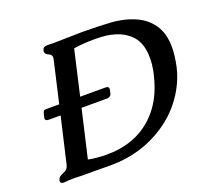

<svg xmlns="http://www.w3.org/2000/svg" viewBox="-122 -850 1097 1014"><g transform="rotate(-20 426.5 -343.0)"><path d="M277.3 -696.8 431.2 -699.7Q438 -699.7 444.8 -699.7Q513.7 -699.7 589.4 -695.3Q672.4 -690.4 737.3 -659.2Q802.2 -627.9 833.5 -563.5Q853 -522.9 853 -464.4Q853 -416 839.8 -355Q820.8 -272.5 769.5 -199.7Q718.8 -127 641.1 -75.7Q508.3 11.2 345.7 13.2H306.6Q278.3 13.2 253.4 12.7H196.3Q155.3 12.7 134.8 11.2H123.5Q104.5 11.2 72.3 14.2Q53.2 14.2 53.2 0.5Q53.2 -2 54.2 -5.4Q58.6 -24.9 85 -33.7Q111.3 -42.5 117.2 -67.9L176.8 -324.7H109.9Q91.3 -324.7 90.8 -337.9Q90.8 -340.3 91.8 -343.8L96.2 -362.8Q100.6 -382.3 110.8 -382.3H189.9L243.7 -616.2Q244.6 -621.1 245.1 -625.5Q245.1 -642.6 227.1 -649.4Q208.5 -656.7 208.5 -671.4Q208.5 -674.3 209 -677.2Q213.4 -697.3 236.3 -697.3Q256.3 -696.8 277.3 -696.8ZM232.4 -56.6Q280.8 -46.9 335 -46.9Q355.5 -46.9 376 -48.3Q543 -62.5 638.2 -189Q689 -255.9 712.9 -359.4L716.8 -375.5Q724.1 -414.6 724.1 -447.3Q724.1 -449.2 724.1 -451.2Q724.1 -541 671.9 -586.4Q611.3 -641.6 490.7 -641.6H478Q418.9 -641.6 365.2 -633.3L307.6 -382.3H450.2Q468.3 -382.3 468.3 -368.7Q468.3 -365.7 467.8 -362.8L463.4 -343.8Q459 -324.7 437 -324.7H294.4Z"/></g></svg>

Font: Caudex
Style: Bold
Weight: 700
Italic angle: -13°
Version: Version 1.04